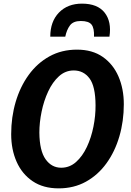

<svg xmlns="http://www.w3.org/2000/svg" viewBox="-20 -1028 718 1056"><path d="M302.5 8Q218 8 159.8 -31.2Q101.5 -70.5 71.5 -138Q41.5 -205.5 41.5 -290Q41.5 -383.5 66.2 -467.5Q91 -551.5 138 -616.2Q185 -681 252 -718Q319 -755 403.5 -755Q488 -755 545.2 -715Q602.5 -675 631.8 -607Q661 -539 661 -455Q661 -361.5 636.5 -277.8Q612 -194 565.5 -129.8Q519 -65.5 452.8 -28.8Q386.5 8 302.5 8ZM316.5 -105.5Q363 -105.5 398.5 -137.2Q434 -169 458 -220.2Q482 -271.5 494 -331.8Q506 -392 505.5 -449Q505 -553.5 472.2 -597Q439.5 -640.5 385.5 -640.5Q339.5 -640.5 304.2 -608.5Q269 -576.5 245 -525Q221 -473.5 208.8 -413.8Q196.5 -354 196.5 -298.5Q197.5 -198.5 230.8 -152Q264 -105.5 316.5 -105.5ZM431 -1008Q516.5 -1008 555.5 -958.5Q594.5 -909 582 -826.5H497Q499 -873 483.5 -892.8Q468 -912.5 424.5 -912.5Q383 -912.5 365 -888.5Q347 -864.5 339 -826.5H256.5Q256.5 -909.5 304.2 -958.8Q352 -1008 431 -1008Z"/></svg>

Font: Merriweather Sans Italic
Style: Bold
Weight: 700
Italic angle: -7.5°
Designer: Eben Sorkin
Foundry: Eben Sorkin
Version: Version 1.008; ttfautohint (v1.7.19-72a1) -l 8 -r 50 -G 200 